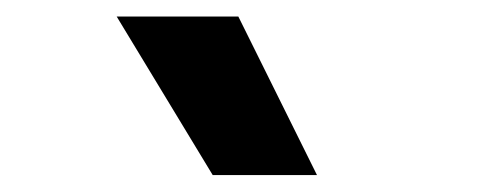

<svg xmlns="http://www.w3.org/2000/svg" viewBox="-20 -828 580 232"><path d="M237 -616.5 121 -808H268L363 -616.5Z"/></svg>

Font: Encode Sans Cnd
Style: Bold
Weight: 700
Width: 3
Designer: Multiple Designers
Foundry: Impallari Type
Version: Version 3.002; ttfautohint (v1.8.3) -l 8 -r 50 -G 200 -x 14 